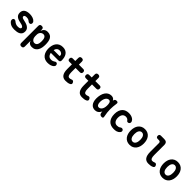

<svg xmlns="http://www.w3.org/2000/svg" viewBox="525 -2745 4950 4950"><g transform="rotate(45 3000.0 -270.0)"><path d="M300.3 10Q267.5 10 238.8 6.4Q210.1 2.7 185.6 -6.1Q161.1 -14.9 139.3 -29Q117.5 -43.1 98.2 -64Q85.4 -77.1 79 -91.8Q72.6 -106.5 72.6 -124.7Q72.6 -152.3 86.7 -167.3Q100.8 -182.3 123.2 -182.3Q132.8 -182.3 143.6 -179Q154.3 -175.7 164.6 -167.1Q194.5 -141.2 227.5 -124.6Q260.4 -108 300 -108Q317.7 -108 336 -109.7Q354.3 -111.3 369 -116.4Q383.8 -121.4 393.2 -131.2Q402.7 -141 402.7 -157Q402.7 -172 393.2 -182.9Q383.8 -193.9 369 -201.9Q354.3 -210 336 -215.1Q317.7 -220.2 300 -223.9Q262.5 -231.6 225 -241.9Q187.6 -252.3 157.7 -271Q127.8 -289.7 108.9 -320.4Q90.1 -351.2 90.1 -400.4Q90.1 -442.4 105 -472.4Q120 -502.5 147.3 -522Q174.7 -541.6 213.5 -550.8Q252.3 -560 300 -560Q362.2 -560 415.2 -541.3Q468.2 -522.6 496.3 -487.6Q504 -478.7 509 -467.3Q513.9 -455.8 513.9 -439Q513.9 -411.8 499.7 -396.6Q485.5 -381.5 461.3 -381.5Q448.8 -381.5 436.1 -385.7Q423.4 -389.9 413.1 -400.2Q396.8 -416.5 369.3 -429.2Q341.8 -442 300 -442Q282.2 -442 268 -439.2Q253.7 -436.4 243.3 -430.8Q232.8 -425.3 227.5 -416.6Q222.1 -407.9 222.1 -395.8Q222.1 -382.1 229.1 -372.4Q236.1 -362.8 247.4 -356.6Q258.6 -350.3 272.7 -346.4Q286.8 -342.4 300 -339.4Q338 -331.4 379.5 -319.9Q420.9 -308.4 455.4 -288.4Q489.8 -268.4 512.3 -236.2Q534.7 -204 534.7 -154.6Q534.7 -105.7 515 -73.8Q495.2 -41.9 462.8 -23.4Q430.3 -4.9 388 2.6Q345.7 10 300.3 10Z M733.6 -560Q767.1 -560 784.1 -543.9Q801 -527.9 801 -495.1V-443.7Q809.3 -468 821.4 -489.4Q833.5 -510.8 851.5 -526.3Q869.5 -541.9 894.6 -550.9Q919.7 -560 953.6 -560Q1011.1 -560 1048.4 -538.1Q1085.7 -516.2 1107.1 -478.4Q1128.4 -440.6 1136.5 -389.8Q1144.5 -338.9 1144.5 -281.4Q1144.5 -230.9 1135.5 -179Q1126.4 -127.1 1102.7 -85Q1078.9 -42.9 1037.5 -16.4Q996.1 10 931 10Q880.9 10 845.1 -17.4Q809.3 -44.8 801 -91.9V124Q801 157.5 784.8 173.7Q768.5 190 735 190Q701.5 190 685.2 173.7Q669 157.5 669 124V-495.1Q669 -527.9 684.5 -543.9Q700.1 -560 733.6 -560ZM917.3 -438.5Q893.8 -438.5 872.3 -428.9Q850.8 -419.3 835.3 -402.1Q819.8 -385 810.4 -361.4Q801 -337.9 801 -309.7V-248.7Q801 -223.3 808.6 -198.8Q816.2 -174.2 830.1 -154.7Q844 -135.2 864.1 -123.4Q884.1 -111.5 908.3 -111.5Q942.2 -111.5 962.6 -126.7Q983.1 -141.9 994.1 -166.5Q1005.2 -191.1 1008.8 -221.3Q1012.5 -251.4 1012.5 -280.3Q1012.5 -309.5 1008.5 -337.7Q1004.6 -366 994.2 -388.4Q983.8 -410.8 964.9 -424.6Q946.1 -438.5 917.3 -438.5Z M1660.4 -160.7Q1685 -160.7 1699.3 -141.3Q1713.5 -121.8 1713.5 -97.1Q1713.5 -83.2 1708 -71.2Q1702.4 -59.2 1684.8 -43.7Q1669.5 -30.8 1651.5 -20.8Q1633.5 -10.9 1611.6 -3.9Q1589.7 3 1564.4 6.5Q1539.1 10 1509.2 10Q1448.4 10 1402.9 -11.3Q1357.4 -32.5 1326.9 -70.4Q1296.5 -108.3 1280.9 -159.8Q1265.3 -211.2 1265.3 -270.6Q1265.3 -326.2 1278.1 -378.7Q1291 -431.2 1319.9 -471.4Q1348.8 -511.6 1395.2 -535.8Q1441.7 -560 1508.5 -560Q1569.9 -560 1611.7 -538.1Q1653.4 -516.2 1679.3 -479.2Q1705.2 -442.2 1716.4 -393.7Q1727.6 -345.3 1727.6 -292.6Q1727.6 -264.1 1713.2 -248.5Q1698.8 -233 1670.8 -233H1390.2Q1395.6 -200 1407.6 -176.9Q1419.5 -153.7 1436 -139.1Q1452.5 -124.5 1472.7 -118Q1492.9 -111.5 1515.1 -111.5Q1551 -111.5 1580.3 -123.1Q1609.6 -134.6 1623.2 -145.9Q1632.6 -153.6 1641.4 -157.2Q1650.3 -160.7 1660.4 -160.7ZM1599.2 -334Q1604.9 -334 1608.6 -337.9Q1612.4 -341.8 1612.4 -353.7Q1612.4 -369.8 1605.8 -384.8Q1599.2 -399.9 1585.8 -411.8Q1572.4 -423.8 1553 -431.1Q1533.7 -438.5 1508.5 -438.5Q1483.8 -438.5 1464.2 -431Q1444.6 -423.5 1429.9 -409.8Q1415.2 -396.1 1405.4 -377Q1395.6 -357.9 1390.9 -334Z M2274.1 -530Q2303.9 -530 2319 -514.7Q2334 -499.4 2334 -469.6Q2334 -439.8 2319 -424.1Q2303.9 -408.5 2274.1 -408.5H1891.5Q1862.4 -408.5 1847.7 -423.8Q1833 -439.1 1833 -468.2Q1833 -498.7 1848 -514.3Q1863.1 -530 1893.6 -530ZM2250.5 -124.3Q2278.9 -137.4 2298.6 -129.5Q2318.3 -121.5 2331.4 -97.6Q2346.9 -70.6 2340.7 -49.9Q2334.4 -29.2 2310.5 -17.1Q2277 -0.4 2240.9 4.8Q2204.9 10 2165 10Q2121.3 10 2087.6 -4.4Q2053.9 -18.8 2030.8 -49.5Q2007.7 -80.2 1995.8 -127.5Q1984 -174.8 1984 -239.9V-639Q1984 -672.5 2000.2 -688.7Q2016.5 -705 2050 -705Q2083.5 -705 2099.8 -688.7Q2116 -672.5 2116 -639V-256.2Q2116 -180.7 2134 -146.1Q2152 -111.5 2187 -111.5Q2202.8 -111.5 2218.3 -114.2Q2233.8 -116.8 2250.5 -124.3Z M2874.1 -530Q2903.9 -530 2919 -514.7Q2934 -499.4 2934 -469.6Q2934 -439.8 2919 -424.1Q2903.9 -408.5 2874.1 -408.5H2491.5Q2462.4 -408.5 2447.7 -423.8Q2433 -439.1 2433 -468.2Q2433 -498.7 2448 -514.3Q2463.1 -530 2493.6 -530ZM2850.5 -124.3Q2878.9 -137.4 2898.6 -129.5Q2918.3 -121.5 2931.4 -97.6Q2946.9 -70.6 2940.7 -49.9Q2934.4 -29.2 2910.5 -17.1Q2877 -0.4 2840.9 4.8Q2804.9 10 2765 10Q2721.3 10 2687.6 -4.4Q2653.9 -18.8 2630.8 -49.5Q2607.7 -80.2 2595.8 -127.5Q2584 -174.8 2584 -239.9V-639Q2584 -672.5 2600.2 -688.7Q2616.5 -705 2650 -705Q2683.5 -705 2699.8 -688.7Q2716 -672.5 2716 -639V-256.2Q2716 -180.7 2734 -146.1Q2752 -111.5 2787 -111.5Q2802.8 -111.5 2818.3 -114.2Q2833.8 -116.8 2850.5 -124.3Z M3233.6 10Q3197.6 10 3164.3 -3.4Q3131.1 -16.8 3105.6 -46.1Q3080.2 -75.3 3064.6 -121.6Q3049 -167.8 3049 -233.8Q3049 -301.4 3063.7 -361.2Q3078.4 -420.9 3107.2 -465Q3136.1 -509.1 3179.2 -534.6Q3222.4 -560 3279 -560Q3326.3 -560 3355.4 -537.3Q3384.5 -514.5 3400.8 -477.7Q3417.1 -440.9 3422.5 -394.3Q3428 -347.7 3428 -301Q3428 -234.1 3417.4 -177.2Q3406.8 -120.4 3383.4 -78.6Q3360 -36.8 3323.2 -13.4Q3286.4 10 3233.6 10ZM3258.7 -111.5Q3281.3 -111.5 3302.5 -123.5Q3323.8 -135.4 3340.3 -158.8Q3356.9 -182.1 3366.8 -217.1Q3376.8 -252.1 3376.8 -298.9Q3376.8 -326.4 3374.2 -351.7Q3371.7 -377.1 3364 -396.2Q3356.4 -415.3 3342.4 -426.9Q3328.4 -438.5 3305.2 -438.5Q3276.3 -438.5 3253.5 -422.1Q3230.7 -405.8 3214.6 -378.1Q3198.4 -350.4 3189.7 -313.2Q3181 -276 3181 -233.9Q3181 -179 3200 -145.3Q3219 -111.5 3258.7 -111.5ZM3394.4 -500.6Q3399.1 -531.2 3417.3 -545.6Q3435.6 -560 3466.4 -560Q3497.4 -560 3509.4 -545.6Q3521.3 -531.3 3516.6 -500.6Q3508.7 -445.8 3503.7 -392.1Q3498.7 -338.5 3499.2 -283.5Q3499.6 -228.5 3506 -170.5Q3512.4 -112.5 3526.3 -48Q3532.7 -17.6 3523.3 -3.8Q3513.9 10 3483.2 10Q3451.8 10 3431.1 -4.2Q3410.5 -18.3 3404.1 -48Q3389.9 -112.5 3383.6 -170.5Q3377.4 -228.5 3377.1 -283.5Q3376.8 -338.5 3381.8 -392.1Q3386.8 -445.8 3394.4 -500.6Z M3662.5 -276.8Q3662.5 -352.4 3682.1 -406.1Q3701.8 -459.7 3735.3 -493.9Q3768.8 -528 3814.5 -544Q3860.2 -560 3912.3 -560Q3955.2 -560 3989 -551.4Q4022.9 -542.8 4048.2 -528.3Q4073.5 -513.8 4089.9 -495.9Q4106.2 -478.1 4113.8 -459.6Q4125 -432.4 4117.3 -408.7Q4109.6 -385.1 4087 -374.4Q4069.7 -366.2 4050.2 -368.8Q4030.7 -371.5 4020.3 -387.9Q4005.8 -411.2 3981.2 -424.8Q3956.7 -438.5 3923.2 -438.5Q3897.7 -438.5 3874.4 -429.6Q3851 -420.8 3833.4 -401Q3815.7 -381.2 3805.1 -350.2Q3794.5 -319.3 3794.5 -275.5Q3794.5 -233.5 3804.6 -202.3Q3814.6 -171.1 3831.6 -151Q3848.5 -130.9 3871.5 -121.2Q3894.5 -111.5 3920.1 -111.5Q3947.5 -111.5 3971.6 -117.3Q3995.8 -123.1 4015.7 -139.5Q4033.3 -154.3 4055.7 -157Q4078.1 -159.7 4097.9 -145Q4106.7 -138.3 4112 -128Q4117.2 -117.7 4118.6 -105.9Q4120 -94.1 4116.8 -81.9Q4113.5 -69.6 4104.9 -59.7Q4085.6 -36.7 4064.8 -23Q4044 -9.3 4021.1 -1.9Q3998.1 5.6 3972.9 7.8Q3947.8 10 3920.9 10Q3863.8 10 3816.4 -7Q3769 -24 3734.9 -58.9Q3700.9 -93.7 3681.7 -148.1Q3662.5 -202.4 3662.5 -276.8Z M4500 10Q4439.2 10 4394.4 -12.6Q4349.6 -35.1 4319.8 -74.2Q4290.1 -113.2 4275.5 -165Q4261 -216.8 4261 -275.3Q4261 -333.8 4275.4 -385.4Q4289.8 -437.1 4319.5 -476Q4349.3 -514.9 4394.2 -537.4Q4439.2 -560 4500 -560Q4561.1 -560 4606.1 -537.4Q4651 -514.9 4680.6 -476.3Q4710.2 -437.8 4724.6 -386.1Q4739 -334.5 4739 -275.3Q4739 -216.8 4724.5 -165Q4709.9 -113.2 4680.3 -74.2Q4650.7 -35.1 4605.8 -12.6Q4560.8 10 4500 10ZM4500 -104.5Q4527.3 -104.5 4547.5 -118Q4567.8 -131.4 4581.1 -154.5Q4594.5 -177.5 4600.7 -208.8Q4607 -240 4607 -275.3Q4607 -311.3 4600.9 -342.2Q4594.8 -373.2 4581.4 -395.9Q4568.1 -418.6 4547.8 -432Q4527.6 -445.5 4500 -445.5Q4472.4 -445.5 4452.2 -432Q4431.9 -418.6 4418.6 -395.5Q4405.2 -372.5 4399.1 -341.4Q4393 -310.3 4393 -275Q4393 -239.7 4399.3 -208.6Q4405.5 -177.5 4418.9 -154.5Q4432.2 -131.4 4452.5 -118Q4472.7 -104.5 4500 -104.5Z M5137.7 -256.2Q5137.7 -180.7 5155.7 -146.1Q5173.7 -111.5 5208.7 -111.5Q5224.5 -111.5 5240 -114.2Q5255.5 -116.8 5272.2 -124.3Q5300.6 -137.4 5320.3 -129.5Q5340 -121.5 5353.1 -97.6Q5368.6 -70.6 5362.4 -49.9Q5356.1 -29.2 5332.2 -17.1Q5298.7 -0.4 5262.7 4.8Q5226.6 10 5186.7 10Q5143 10 5109.3 -4.4Q5075.6 -18.8 5052.5 -49.5Q5029.4 -80.2 5017.5 -127.5Q5005.7 -174.8 5005.7 -239.9L5006 -557.6Q5006 -584.6 4992.5 -598.1Q4979 -611.6 4952 -611.6H4908.8Q4879 -611.6 4864.3 -626.3Q4849.6 -641 4849.6 -670.8Q4849.6 -700.6 4864.3 -715.3Q4879 -730 4908.8 -730H5030Q5084.3 -730 5111.2 -703.1Q5138 -676.3 5138 -622Z M5700 10Q5639.2 10 5594.4 -12.6Q5549.6 -35.1 5519.8 -74.2Q5490.1 -113.2 5475.5 -165Q5461 -216.8 5461 -275.3Q5461 -333.8 5475.4 -385.4Q5489.8 -437.1 5519.5 -476Q5549.3 -514.9 5594.2 -537.4Q5639.2 -560 5700 -560Q5761.1 -560 5806.1 -537.4Q5851 -514.9 5880.6 -476.3Q5910.2 -437.8 5924.6 -386.1Q5939 -334.5 5939 -275.3Q5939 -216.8 5924.5 -165Q5909.9 -113.2 5880.3 -74.2Q5850.7 -35.1 5805.8 -12.6Q5760.8 10 5700 10ZM5700 -104.5Q5727.3 -104.5 5747.5 -118Q5767.8 -131.4 5781.1 -154.5Q5794.5 -177.5 5800.7 -208.8Q5807 -240 5807 -275.3Q5807 -311.3 5800.9 -342.2Q5794.8 -373.2 5781.4 -395.9Q5768.1 -418.6 5747.8 -432Q5727.6 -445.5 5700 -445.5Q5672.4 -445.5 5652.2 -432Q5631.9 -418.6 5618.6 -395.5Q5605.2 -372.5 5599.1 -341.4Q5593 -310.3 5593 -275Q5593 -239.7 5599.3 -208.6Q5605.5 -177.5 5618.9 -154.5Q5632.2 -131.4 5652.5 -118Q5672.7 -104.5 5700 -104.5Z"/></g></svg>

Font: Maple Mono
Style: Regular
Weight: 400
Monospace: yes
Designer: subframe7536
Version: Version 7.300